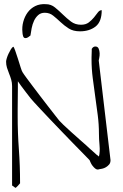

<svg xmlns="http://www.w3.org/2000/svg" viewBox="-20 -871 601 939"><path d="M39.1 -450.2Q39.1 -466.8 34.7 -481.9Q30.3 -497.1 24.4 -511.2Q18.6 -525.4 14.2 -539.6Q9.8 -553.7 9.8 -569.3Q9.8 -575.2 13.2 -586.4Q16.6 -597.7 22 -608.9Q27.3 -620.1 33.2 -629.9Q39.1 -639.6 44.9 -642.6Q47.9 -641.6 54.2 -624Q60.5 -606.4 67.4 -584.5Q74.2 -562.5 80.6 -542.5Q86.9 -522.5 89.8 -518.6Q95.7 -508.8 109.9 -489.7Q124 -470.7 141.6 -447.3Q159.2 -423.8 178.7 -398.4Q198.2 -373 216.3 -349.6Q234.4 -326.2 249 -307.6Q263.7 -289.1 270.5 -280.3Q273.4 -276.4 290 -260.7Q306.6 -245.1 329.1 -224.6L373 -185.5Q394.5 -166 407.2 -155.3Q408.2 -153.3 417 -146Q425.8 -138.7 435.1 -129.9Q444.3 -121.1 453.1 -113.8Q461.9 -106.4 463.9 -105.5Q469.7 -128.9 466.8 -160.2Q463.9 -191.4 463.9 -216.8Q463.9 -262.7 458 -308.1Q452.1 -353.5 445.8 -398.4Q439.5 -443.4 433.6 -488.8Q427.7 -534.2 427.7 -580.1V-590.8Q427.7 -598.6 428.2 -606.9Q428.7 -615.2 428.7 -622.1V-631.8Q435.5 -643.6 446.3 -643.6Q458 -643.6 462.4 -633.3Q466.8 -623 467.3 -610.8Q467.8 -598.6 465.3 -587.4Q462.9 -576.2 462.9 -575.2L520.5 -87.9Q520.5 -74.2 513.7 -66.4Q506.8 -58.6 498 -53.2Q489.3 -47.9 479.5 -45.9Q469.7 -43.9 462.9 -43Q461.9 -42 460.9 -42H457Q451.2 -42 444.8 -47.4Q438.5 -52.7 433.1 -59.6Q427.7 -66.4 423.8 -74.7Q419.9 -83 418 -87.9Q408.2 -98.6 386.2 -120.6Q364.3 -142.6 337.9 -169.9Q311.5 -197.3 281.7 -228Q252 -258.8 225.1 -287.1Q198.2 -315.4 177.2 -337.9Q156.2 -360.4 146.5 -371.1Q141.6 -376 129.9 -390.1Q118.2 -404.3 106 -420.9Q93.8 -437.5 82.5 -452.1Q71.3 -466.8 67.4 -473.6V-439.5Q67.4 -415 66.9 -388.2Q66.4 -361.3 66.4 -336.9V-302.7Q66.4 -220.7 72.3 -140.6Q78.1 -60.5 78.1 21.5V25.4Q76.2 28.3 67.9 37.1Q59.6 45.9 55.7 47.9L39.1 36.1ZM89.8 -712.9Q86.9 -739.3 93.8 -764.6Q100.6 -790 115.2 -810.1Q129.9 -830.1 152.3 -841.3Q174.8 -852.5 204.1 -850.6Q229.5 -850.6 249 -834.5Q268.6 -818.4 287.6 -799.8Q306.6 -781.2 327.1 -765.6Q347.7 -750 376 -750Q399.4 -750 414.1 -761.2Q428.7 -772.5 439.5 -785.6Q450.2 -798.8 458.5 -810.1Q466.8 -821.3 477.5 -821.3Q477.5 -764.6 447.3 -741.2Q417 -717.8 371.1 -717.8Q337.9 -717.8 315.9 -731.9Q293.9 -746.1 275.9 -763.2Q257.8 -780.3 240.2 -794.4Q222.7 -808.6 199.2 -808.6Q179.7 -808.6 167 -797.4Q154.3 -786.1 146.5 -769.5Q138.7 -752.9 134.8 -732.9Q130.9 -712.9 128.9 -697.3Q124 -693.4 117.7 -689Q111.3 -684.6 104.5 -684.6Q95.7 -684.6 92.8 -694.8Q89.8 -705.1 89.8 -712.9Z"/></svg>

Font: Waiting for the Sunrise
Style: Regular
Weight: 300
Version: Version 1.001 2001